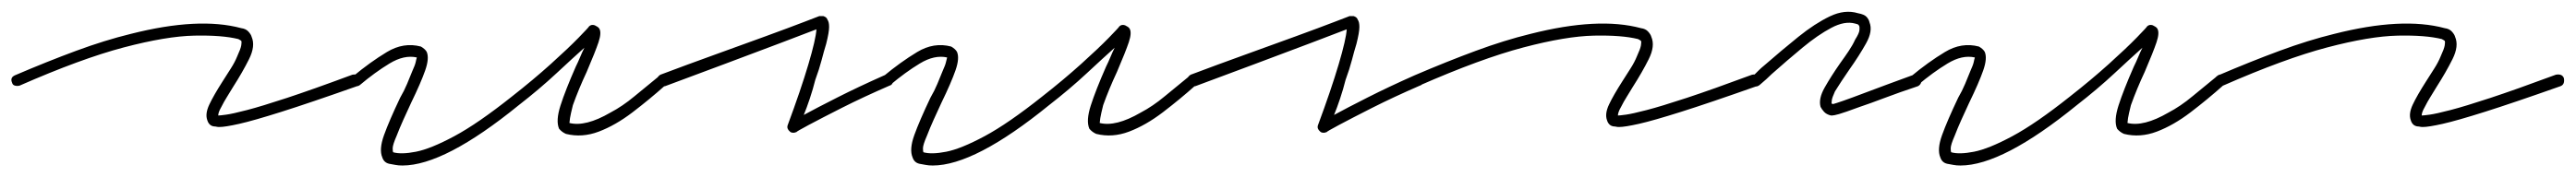

<svg xmlns="http://www.w3.org/2000/svg" viewBox="-30 -280 4474 308"><path d="M351 -59Q348 -59 346 -59.5Q344 -60 342 -60Q333 -61 330 -71Q326 -82 333.5 -98Q341 -114 357 -139Q364 -150 371 -161Q378 -172 382 -182Q388 -195 389 -201Q390 -207 389 -209Q389 -209 387.5 -210Q386 -211 384 -212Q356 -219 307.5 -218Q259 -217 185 -197.5Q111 -178 4 -131Q0 -130 -4 -131Q-8 -132 -9 -136Q-13 -145 -4 -149Q52 -173 102 -191.5Q152 -210 197 -221Q315 -251 389 -231Q397 -230 401.5 -225Q406 -220 407 -216Q414 -200 402.5 -177Q391 -154 375 -129Q369 -119 364 -111Q359 -103 355 -95Q351 -88 350 -84.5Q349 -81 349 -79Q352 -79 363 -80.5Q374 -82 399 -88.5Q424 -95 468 -109.5Q512 -124 582 -150Q593 -152 596 -144Q598 -133 590 -130Q508 -101 459 -85.5Q410 -70 385.5 -64.5Q361 -59 351 -59Z M669 8Q662 8 657 7Q652 6 646 5Q637 3 634 -6Q628 -20 637 -45Q646 -70 665 -110Q672 -122 677 -134Q682 -146 686 -156Q691 -167 692 -172Q693 -177 694 -180Q672 -185 646.5 -169.5Q621 -154 595 -132Q588 -127 581 -134Q579 -136 579 -140.5Q579 -145 583 -147Q613 -172 642 -189.5Q671 -207 701 -199Q708 -195 711 -190Q716 -179 708.5 -157.5Q701 -136 684 -101Q677 -86 670.5 -71.5Q664 -57 659 -44Q652 -28 652 -22Q652 -16 653 -15Q667 -11 692.5 -16Q718 -21 759 -43Q800 -65 859 -112Q896 -141 926.5 -168.5Q957 -196 975 -214.5Q993 -233 993 -234Q997 -238 1003 -236Q1005 -235 1007.5 -233.5Q1010 -232 1011 -230Q1015 -223 1009.5 -206.5Q1004 -190 989 -155Q982 -140 976 -125.5Q970 -111 965 -97Q961 -81 960 -74.5Q959 -68 959 -66Q987 -59 1030 -84Q1051 -95 1072 -112.5Q1093 -130 1114 -147Q1121 -154 1128 -146Q1134 -138 1126 -132Q1098 -107 1068.5 -84.5Q1039 -62 1010 -51Q981 -40 953 -47Q946 -50 941 -56Q935 -70 943.5 -96.5Q952 -123 970 -164Q974 -172 977.5 -180.5Q981 -189 985 -197Q966 -180 936.5 -152.5Q907 -125 871 -97Q742 8 669 8Z M1348 -49Q1344 -49 1342 -51Q1336 -56 1338 -62Q1361 -124 1374 -168Q1387 -212 1388 -229Q1370 -222 1326.5 -205.5Q1283 -189 1229.5 -169Q1176 -149 1125 -130Q1114 -128 1111 -136Q1109 -145 1117 -150Q1162 -167 1210.5 -184.5Q1259 -202 1300 -217Q1341 -232 1367 -242Q1393 -252 1393 -252H1400Q1406 -250 1407 -246Q1410 -242 1410 -233Q1410 -224 1405 -204Q1401 -191 1397 -175.5Q1393 -160 1386 -141Q1382 -125 1376.5 -108.5Q1371 -92 1366 -80Q1388 -92 1424.5 -110.5Q1461 -129 1506 -149Q1515 -153 1520 -144Q1522 -140 1520.5 -136Q1519 -132 1515 -131Q1469 -111 1432.5 -92.5Q1396 -74 1374.5 -62.5Q1353 -51 1353 -50Q1352 -50 1351 -49.5Q1350 -49 1348 -49Z M1590 8Q1583 8 1578 7Q1573 6 1567 5Q1558 3 1555 -6Q1549 -20 1558 -45Q1567 -70 1586 -110Q1593 -122 1598 -134Q1603 -146 1607 -156Q1612 -167 1613 -172Q1614 -177 1615 -180Q1593 -185 1567.5 -169.5Q1542 -154 1516 -132Q1509 -127 1502 -134Q1500 -136 1500 -140.5Q1500 -145 1504 -147Q1534 -172 1563 -189.5Q1592 -207 1622 -199Q1629 -195 1632 -190Q1637 -179 1629.5 -157.5Q1622 -136 1605 -101Q1598 -86 1591.5 -71.5Q1585 -57 1580 -44Q1573 -28 1573 -22Q1573 -16 1574 -15Q1588 -11 1613.5 -16Q1639 -21 1680 -43Q1721 -65 1780 -112Q1817 -141 1847.5 -168.5Q1878 -196 1896 -214.5Q1914 -233 1914 -234Q1918 -238 1924 -236Q1926 -235 1928.5 -233.5Q1931 -232 1932 -230Q1936 -223 1930.5 -206.5Q1925 -190 1910 -155Q1903 -140 1897 -125.5Q1891 -111 1886 -97Q1882 -81 1881 -74.5Q1880 -68 1880 -66Q1908 -59 1951 -84Q1972 -95 1993 -112.5Q2014 -130 2035 -147Q2042 -154 2049 -146Q2055 -138 2047 -132Q2019 -107 1989.5 -84.5Q1960 -62 1931 -51Q1902 -40 1874 -47Q1867 -50 1862 -56Q1856 -70 1864.5 -96.5Q1873 -123 1891 -164Q1895 -172 1898.5 -180.5Q1902 -189 1906 -197Q1887 -180 1857.5 -152.5Q1828 -125 1792 -97Q1663 8 1590 8Z M2269 -49Q2265 -49 2263 -51Q2257 -56 2259 -62Q2282 -124 2295 -168Q2308 -212 2309 -229Q2291 -222 2247.5 -205.5Q2204 -189 2150.5 -169Q2097 -149 2046 -130Q2035 -128 2032 -136Q2030 -145 2038 -150Q2083 -167 2131.5 -184.5Q2180 -202 2221 -217Q2262 -232 2288 -242Q2314 -252 2314 -252H2321Q2327 -250 2328 -246Q2331 -242 2331 -233Q2331 -224 2326 -204Q2322 -191 2318 -175.5Q2314 -160 2307 -141Q2303 -125 2297.5 -108.5Q2292 -92 2287 -80Q2309 -92 2345.5 -110.5Q2382 -129 2427 -149Q2436 -153 2441 -144Q2443 -140 2441.5 -136Q2440 -132 2436 -131Q2390 -111 2353.5 -92.5Q2317 -74 2295.5 -62.5Q2274 -51 2274 -50Q2273 -50 2272 -49.5Q2271 -49 2269 -49Z M2782 -59Q2779 -59 2777 -59.5Q2775 -60 2773 -60Q2764 -61 2761 -71Q2757 -82 2764.5 -98Q2772 -114 2788 -139Q2795 -150 2802 -161Q2809 -172 2813 -182Q2819 -195 2820 -201Q2821 -207 2820 -209Q2820 -209 2818.5 -210Q2817 -211 2815 -212Q2787 -219 2738.5 -218Q2690 -217 2616 -197.5Q2542 -178 2435 -131Q2431 -130 2427 -131Q2423 -132 2422 -136Q2418 -145 2427 -149Q2483 -173 2533 -191.5Q2583 -210 2628 -221Q2746 -251 2820 -231Q2828 -230 2832.5 -225Q2837 -220 2838 -216Q2845 -200 2833.5 -177Q2822 -154 2806 -129Q2800 -119 2795 -111Q2790 -103 2786 -95Q2782 -88 2781 -84.5Q2780 -81 2780 -79Q2783 -79 2794 -80.5Q2805 -82 2830 -88.5Q2855 -95 2899 -109.5Q2943 -124 3013 -150Q3024 -152 3027 -144Q3029 -133 3021 -130Q2939 -101 2890 -85.5Q2841 -70 2816.5 -64.5Q2792 -59 2782 -59Z M3152 -79H3150Q3142 -81 3138 -85.5Q3134 -90 3132 -94Q3128 -108 3139 -127.5Q3150 -147 3166 -170Q3174 -181 3181 -191.5Q3188 -202 3192 -211Q3199 -222 3199.5 -227.5Q3200 -233 3199 -235Q3199 -235 3198 -236.5Q3197 -238 3192 -239Q3174 -244 3150.5 -231.5Q3127 -219 3100.5 -197Q3074 -175 3047 -151Q3043 -147 3037.5 -142Q3032 -137 3026 -132Q3018 -126 3012 -134Q3010 -136 3010 -140.5Q3010 -145 3014 -147Q3019 -152 3024 -157Q3029 -162 3034 -166Q3065 -193 3093.5 -216Q3122 -239 3148 -251.5Q3174 -264 3197 -257Q3208 -255 3212 -250.5Q3216 -246 3217 -241Q3223 -226 3211 -204.5Q3199 -183 3182 -159Q3175 -149 3168.5 -139Q3162 -129 3157 -121Q3152 -110 3151.5 -105.5Q3151 -101 3151 -100Q3151 -100 3152 -99.5Q3153 -99 3154 -99Q3158 -100 3171 -104.5Q3184 -109 3213 -120Q3242 -131 3294 -150Q3304 -152 3306 -144Q3308 -140 3306.5 -136Q3305 -132 3301 -130Q3268 -119 3243 -109.5Q3218 -100 3200 -94Q3173 -84 3164 -81.5Q3155 -79 3152 -79Z M3375 8Q3368 8 3363 7Q3358 6 3352 5Q3343 3 3340 -6Q3334 -20 3343 -45Q3352 -70 3371 -110Q3378 -122 3383 -134Q3388 -146 3392 -156Q3397 -167 3398 -172Q3399 -177 3400 -180Q3378 -185 3352.5 -169.5Q3327 -154 3301 -132Q3294 -127 3287 -134Q3285 -136 3285 -140.5Q3285 -145 3289 -147Q3319 -172 3348 -189.5Q3377 -207 3407 -199Q3414 -195 3417 -190Q3422 -179 3414.5 -157.5Q3407 -136 3390 -101Q3383 -86 3376.5 -71.5Q3370 -57 3365 -44Q3358 -28 3358 -22Q3358 -16 3359 -15Q3373 -11 3398.5 -16Q3424 -21 3465 -43Q3506 -65 3565 -112Q3602 -141 3632.5 -168.5Q3663 -196 3681 -214.5Q3699 -233 3699 -234Q3703 -238 3709 -236Q3711 -235 3713.5 -233.5Q3716 -232 3717 -230Q3721 -223 3715.5 -206.5Q3710 -190 3695 -155Q3688 -140 3682 -125.5Q3676 -111 3671 -97Q3667 -81 3666 -74.5Q3665 -68 3665 -66Q3693 -59 3736 -84Q3757 -95 3778 -112.5Q3799 -130 3820 -147Q3827 -154 3834 -146Q3840 -138 3832 -132Q3804 -107 3774.5 -84.5Q3745 -62 3716 -51Q3687 -40 3659 -47Q3652 -50 3647 -56Q3641 -70 3649.5 -96.5Q3658 -123 3676 -164Q3680 -172 3683.5 -180.5Q3687 -189 3691 -197Q3672 -180 3642.5 -152.5Q3613 -125 3577 -97Q3448 8 3375 8Z M4178 -59Q4175 -59 4173 -59.5Q4171 -60 4169 -60Q4160 -61 4157 -71Q4153 -82 4160.5 -98Q4168 -114 4184 -139Q4191 -150 4198 -161Q4205 -172 4209 -182Q4215 -195 4216 -201Q4217 -207 4216 -209Q4216 -209 4214.5 -210Q4213 -211 4211 -212Q4183 -219 4134.5 -218Q4086 -217 4012 -197.5Q3938 -178 3831 -131Q3827 -130 3823 -131Q3819 -132 3818 -136Q3814 -145 3823 -149Q3879 -173 3929 -191.5Q3979 -210 4024 -221Q4142 -251 4216 -231Q4224 -230 4228.5 -225Q4233 -220 4234 -216Q4241 -200 4229.5 -177Q4218 -154 4202 -129Q4196 -119 4191 -111Q4186 -103 4182 -95Q4178 -88 4177 -84.5Q4176 -81 4176 -79Q4179 -79 4190 -80.5Q4201 -82 4226 -88.5Q4251 -95 4295 -109.5Q4339 -124 4409 -150Q4420 -152 4423 -144Q4425 -133 4417 -130Q4335 -101 4286 -85.5Q4237 -70 4212.5 -64.5Q4188 -59 4178 -59Z"/></svg>

Font: Redacted Script Light
Style: Regular
Weight: 300
Designer: Christian Naths
Foundry: Christian Naths
Version: Version 1.001; ttfautohint (v1.8.3)